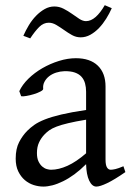

<svg xmlns="http://www.w3.org/2000/svg" viewBox="-20 -688 499 723"><path d="M171.9 -48.8Q201.2 -48.8 234.1 -63.7Q267.1 -78.6 304.2 -110.8V-237.3Q263.2 -230.5 236.6 -224.1Q210 -217.8 192.9 -211.2Q175.8 -204.6 165.5 -197.3Q155.3 -189.9 147.5 -181.6Q134.8 -168.5 127 -151.6Q119.1 -134.8 119.1 -111.8Q119.1 -92.3 125 -80.1Q130.9 -67.9 139.2 -60.8Q147.5 -53.7 156.5 -51.3Q165.5 -48.8 171.9 -48.8ZM452.1 -40Q410.6 -11.2 383.5 1.7Q356.4 14.6 342.8 14.6Q326.7 14.6 315.9 -7.8Q305.2 -30.3 304.2 -69.8Q282.2 -47.9 260.3 -31.7Q238.3 -15.6 217.3 -5.4Q196.3 4.9 177.5 9.8Q158.7 14.6 143.1 14.6Q125.5 14.6 106.9 8.8Q88.4 2.9 73.5 -9.8Q58.6 -22.5 48.8 -42.5Q39.1 -62.5 39.1 -90.8Q39.1 -127.9 52 -152.8Q64.9 -177.7 83 -195.8Q94.7 -207.5 109.6 -218Q124.5 -228.5 149.2 -238.3Q173.8 -248 210.9 -256.8Q248 -265.6 304.2 -273.9V-342.8Q304.2 -359.4 300.3 -373.8Q296.4 -388.2 287.1 -398.7Q277.8 -409.2 262 -414.8Q246.1 -420.4 222.2 -419.9Q206.5 -419.4 191.4 -414.6Q176.3 -409.7 165 -400.9Q153.8 -392.1 147.5 -380.1Q141.1 -368.2 142.6 -353.5Q143.1 -349.1 132.6 -343.5Q122.1 -337.9 107.7 -333.5Q93.3 -329.1 79.3 -326.7Q65.4 -324.2 59.6 -325.7L52.7 -344.7Q64 -369.1 86.9 -391.6Q109.9 -414.1 139.4 -431.2Q168.9 -448.2 201.9 -458.5Q234.9 -468.8 265.6 -468.8Q319.3 -468.8 348.4 -440.7Q377.4 -412.6 377.4 -362.3V-86.9Q377.4 -66.4 382.8 -57.6Q388.2 -48.8 397 -48.8Q403.8 -48.8 414.6 -51.3Q425.3 -53.7 444.8 -62ZM400.9 -657.2Q392.1 -637.2 379.9 -617.7Q367.7 -598.1 352.8 -582.5Q337.9 -566.9 320.3 -557.1Q302.7 -547.4 283.7 -547.4Q266.6 -547.4 251.2 -555.9Q235.8 -564.5 221.2 -575Q206.5 -585.4 192.1 -594Q177.7 -602.5 163.6 -602.5Q144 -602.5 127.9 -586.7Q111.8 -570.8 93.8 -543.5L67.9 -553.2Q76.7 -573.2 88.6 -593Q100.6 -612.8 115.7 -628.4Q130.9 -644 148.2 -653.8Q165.5 -663.6 184.6 -663.6Q203.1 -663.6 219.7 -655Q236.3 -646.5 251 -636Q265.6 -625.5 278.8 -616.9Q292 -608.4 303.7 -608.4Q322.3 -608.4 340.1 -624Q357.9 -639.6 374.5 -668.5Z"/></svg>

Font: Gentium Plus Afr
Style: Regular
Weight: 400
Designer: J. Victor Gaultney, Annie Olsen, Iska Routamaa, Becca Hirsbrunner
Foundry: SIL International
Version: Version 5.000